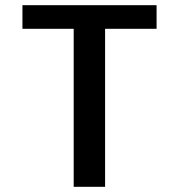

<svg xmlns="http://www.w3.org/2000/svg" viewBox="-20 -720 690 740"><path d="M264 0V-609H66.5V-700H583.5V-609H385V0Z"/></svg>

Font: Trispace Medium
Style: Regular
Weight: 500
Designer: Tyler Finck
Foundry: Etcetera Type Company
Version: Version 1.210; ttfautohint (v1.8.3)